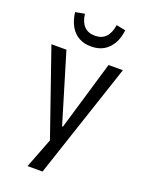

<svg xmlns="http://www.w3.org/2000/svg" viewBox="-165 -798 807 1058"><g transform="rotate(20 238.5 -269.0)"><path d="M134 180 217 -35V49L28 -496H116L238 -91H243L363 -496H447L222 180ZM237 -559Q195 -559 164.5 -576Q134 -593 115 -626Q96 -659 90 -707L144 -717Q150 -670 173 -646Q196 -622 237 -622Q276 -622 299.5 -646Q323 -670 330 -718L384 -707Q379 -661 360 -628Q341 -595 310.5 -577Q280 -559 237 -559Z"/></g></svg>

Font: Nunito Sans 7pt Condensed
Style: Regular
Weight: 400
Width: 3
Designer: Vernon Adams
Foundry: Vernon Adams
Version: Version 3.101;gftools[0.9.27]